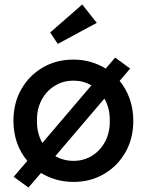

<svg xmlns="http://www.w3.org/2000/svg" viewBox="-20 -802 655 857"><path d="M107 35 41 -13 102 -84Q72 -119 56 -164.5Q40 -210 40 -263Q40 -342 75 -403.5Q110 -465 170.5 -500.5Q231 -536 308 -536Q348 -536 384.5 -525.5Q421 -515 452 -496L494 -545L561 -496L514 -441Q543 -406 559 -360.5Q575 -315 575 -263Q575 -184 540 -122.5Q505 -61 444.5 -25.5Q384 10 308 10Q267 10 230.5 -0.5Q194 -11 163 -30ZM145 -263Q144 -208 169 -164L388 -421Q352 -442 308 -442Q261 -442 223.5 -418.5Q186 -395 165 -354.5Q144 -314 145 -263ZM308 -84Q355 -84 392 -107.5Q429 -131 450 -171.5Q471 -212 470 -263Q471 -318 446 -362L227 -105Q264 -84 308 -84ZM238 -606 204 -657 347 -782 412 -700Z"/></svg>

Font: Readex Pro
Style: Regular
Weight: 400
Designer: Bonnie Shaver-Troup, Thomas Jockin
Foundry: Lexend
Version: Version 1.204; ttfautohint (v1.8.4.7-5d5b)